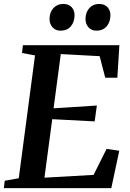

<svg xmlns="http://www.w3.org/2000/svg" viewBox="-27 -978 674 998"><path d="M-7 0 -2.5 -38.5 70.5 -51.5 155 -690 87.5 -702.5 92 -743H593.5L583 -574H520L491 -686L289 -697L251.5 -415L476.5 -429.5L465 -347L244.5 -358.5L204 -54.5L459.5 -69L527 -204L593 -194.5L551.5 0ZM287 -818.5Q262 -818.5 246 -836.2Q230 -854 230.5 -880.5Q231 -914.5 250.8 -936Q270.5 -957.5 301 -957.5Q331 -957.5 346 -940.2Q361 -923 360.5 -898Q360 -863.5 341 -841Q322 -818.5 287 -818.5ZM473.5 -818.5Q448.5 -818.5 432.8 -836.2Q417 -854 417.5 -880.5Q418 -914.5 437.5 -936Q457 -957.5 487.5 -957.5Q517 -957.5 532.2 -940.2Q547.5 -923 547 -898Q546.5 -863.5 527.2 -841Q508 -818.5 473.5 -818.5Z"/></svg>

Font: Merriweather 48pt SemiBold
Style: Italic
Weight: 600
Italic angle: -7.8°
Designer: Eben Sorkin
Foundry: Eben Sorkin
Version: Version 2.101